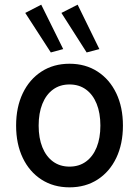

<svg xmlns="http://www.w3.org/2000/svg" viewBox="-20 -804 602 832"><path d="M281.2 7.8Q211.9 7.8 159.7 -25.9Q107.4 -59.6 78.6 -119.9Q49.8 -180.2 49.8 -259.8Q49.8 -339.4 78.6 -399.7Q107.4 -460 159.7 -493.9Q211.9 -527.8 281.2 -527.8Q350.6 -527.8 402.8 -493.9Q455.1 -460 483.9 -399.7Q512.7 -339.4 512.7 -259.8Q512.7 -180.2 483.9 -119.9Q455.1 -59.6 402.8 -25.9Q350.6 7.8 281.2 7.8ZM281.2 -82Q322.8 -82 352.8 -104Q382.8 -126 398.9 -165.8Q415 -205.6 415 -259.8Q415 -314 398.9 -354Q382.8 -394 352.8 -416Q322.8 -438 281.2 -438Q239.7 -438 209.7 -416Q179.7 -394 163.6 -354Q147.5 -314 147.5 -259.8Q147.5 -205.6 163.6 -165.8Q179.7 -126 209.7 -104Q239.7 -82 281.2 -82ZM355.5 -576.7 246.1 -748 316.4 -783.7 410.6 -591.3ZM200.2 -576.7 89.4 -748 158.7 -783.7 253.9 -591.3Z"/></svg>

Font: Reddit Mono Medium
Style: Regular
Weight: 500
Monospace: yes
Designer: Stephen Hutchings
Foundry: Reddit
Version: Version 1.014